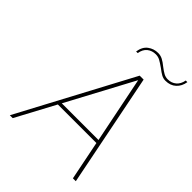

<svg xmlns="http://www.w3.org/2000/svg" viewBox="-252 -1042 1173 1173"><g transform="rotate(45 334.5 -455.0)"><path d="M435 -732H469L615 0H590L539 -254H206L70 0H45ZM535 -276 448 -706 218 -276ZM417 -910Q438 -910 456.5 -900.5Q475 -891 498 -872Q520 -855 536.5 -846Q553 -837 572 -837Q604 -837 626.5 -856Q649 -875 655 -910H669Q663 -870 636.5 -845.5Q610 -821 568 -821Q549 -821 532.5 -830Q516 -839 493 -857Q466 -876 449.5 -885Q433 -894 412 -894Q381 -894 358 -876Q335 -858 329 -821H315Q322 -867 351 -888.5Q380 -910 417 -910Z"/></g></svg>

Font: Exo Thin
Style: Italic
Weight: 250
Italic angle: -9°
Designer: Natanael Gama
Foundry: Natanael Gama
Version: Version 1.500; ttfautohint (v1.6)